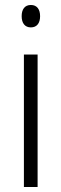

<svg xmlns="http://www.w3.org/2000/svg" viewBox="-20 -751 246 771"><path d="M104 -731C79 -731 67 -713 67 -686C67 -658 80 -641 104 -641C128 -641 141 -658 141 -686C141 -713 129 -731 104 -731ZM131 -532H76V0H131Z"/></svg>

Font: Noto Sans Devanagari Condensed Light
Style: Regular
Weight: 300
Width: 3
Designer: Jelle Bosma - Monotype Design Team
Foundry: Monotype Imaging Inc.
Version: Version 2.004